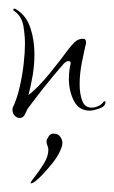

<svg xmlns="http://www.w3.org/2000/svg" viewBox="-20 -273 265 446"><path d="M26 1Q19 1 14 -4.5Q9 -10 9 -18Q9 -24 12 -28Q20 -46 26 -72Q32 -98 35 -125Q38 -152 38 -171Q38 -190 34.5 -212Q31 -234 14 -247Q11 -247 11 -251Q11 -253 13 -253Q16 -253 18 -251Q41 -237 50.5 -208.5Q60 -180 60 -147Q60 -123 56 -98.5Q52 -74 46 -52Q69 -70 95 -102Q121 -134 140 -160Q146 -168 154 -175.5Q162 -183 173 -183Q180 -183 180 -174Q180 -173 179.5 -170.5Q179 -168 178 -165Q176 -156 170.5 -129.5Q165 -103 165 -77Q165 -55 171 -39Q177 -23 193 -23Q200 -23 208 -26.5Q216 -30 220 -36Q221 -36 221.5 -37Q222 -38 223 -38Q225 -38 225 -36Q225 -26 211 -21Q197 -16 189 -16Q163 -16 151.5 -39Q140 -62 140 -90Q140 -99 141 -108Q142 -117 144 -125V-127Q144 -131 139 -131Q134 -131 128 -125Q120 -116 107 -100.5Q94 -85 80.5 -68Q67 -51 57 -37.5Q47 -24 44 -20Q42 -16 38 -7.5Q34 1 26 1ZM51.9 153 51 152.3Q51 149.5 61.3 136.7Q71.6 123.8 81.9 107Q92.3 90.3 92.3 75Q92.3 69.4 90.1 64.9Q88 60.3 88 56.2Q88 51.3 92.7 44.3Q97.4 37.3 103.4 37.3Q114.6 37.3 119.7 44.3Q124.9 51.3 124.9 58.9Q124.9 65.2 122.7 70.4Q120.6 75.7 118 81.2Q111.2 94.5 101.3 106.7Q91.4 118.9 81.1 130Q77.7 134.2 67.3 143.6Q57 153 51.9 153Z"/></svg>

Font: Fuggles
Style: Regular
Weight: 400
Designer: Rob Leuschke
Foundry: Robert E. Leuschke
Version: Version 1.100; ttfautohint (v1.8.3)